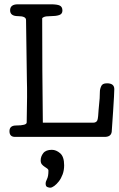

<svg xmlns="http://www.w3.org/2000/svg" viewBox="-20 -636 551 892"><path d="M169 109Q169 91 181 75.5Q193 60 221 60Q241 60 259.5 76Q278 92 278 132Q278 155 271 174Q264 193 253.5 206.5Q243 220 232 228Q221 236 213 236Q208 236 200 233Q192 230 192 217Q192 208 198.5 195.5Q205 183 205 157Q205 151 199.5 147Q194 143 187 138.5Q180 134 174.5 127.5Q169 121 169 109ZM104 -67Q107 -206 105 -259Q105 -274 101 -543Q101 -561 64 -561Q27 -561 27 -588Q27 -616 63 -616H215Q246 -616 258 -610Q270 -604 270 -587Q270 -571 255 -566Q240 -561 216 -561Q193 -561 184 -557Q176 -553 176 -551Q176 -309 179 -66H413Q431 -66 434 -83Q436 -90 438 -125Q441 -161 443 -179Q444 -197 444 -209Q444 -222 450 -235Q455 -249 477 -249Q511 -249 511 -222Q511 -203 505.5 -119Q500 -35 499 -24Q496 0 466 0H50Q24 0 24 -26.5Q24 -53 55 -53Q104 -53 104 -67Z"/></svg>

Font: Scratch Savers
Style: Book
Weight: 400
Designer: Pablo Impallari, Rodrigo Fuenzalida, Brenda Gallo
Foundry: Pablo Impallari, Rodrigo Fuenzalida, Brenda Gallo
Version: Version 4.0b1